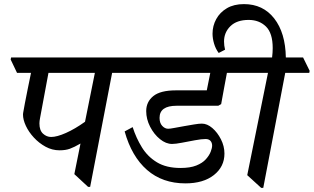

<svg xmlns="http://www.w3.org/2000/svg" viewBox="-20 -900 1528 935"><path d="M419 10H409L342 -52L372 -201Q341 -183 320 -175.5Q299 -168 270 -168Q234 -168 202 -185.5Q170 -203 145 -230Q120 -257 106 -287Q92 -317 92 -342Q92 -348 94.5 -360Q97 -372 101 -396Q107 -428 115 -467Q123 -506 131 -545H63L32 -610L34 -620H613L644 -555L642 -545H526ZM442 -545H216L175 -325Q172 -310 172 -299Q172 -265 189.5 -249Q207 -233 229 -233Q257 -233 301 -252.5Q345 -272 394 -307Z M883 -7Q771 -7 696 -72.5Q621 -138 587 -260L626 -281Q643 -228 671 -182.5Q699 -137 744.5 -109.5Q790 -82 859 -82Q906 -82 936 -94Q966 -106 982.5 -124.5Q999 -143 1006 -161Q1013 -179 1013 -191Q1013 -205 1005 -214Q997 -223 981 -223Q962 -223 929.5 -217Q897 -211 866 -205Q835 -199 818 -199Q788 -199 759 -222.5Q730 -246 711 -283Q692 -320 692 -359Q692 -404 726.5 -432Q761 -460 837 -460H987L1004 -545H620L588 -610L590 -620H1189L1221 -555L1219 -545H1085Q1078 -508 1070.5 -467Q1063 -426 1057 -393L1043 -385H840Q757 -385 757 -326Q757 -301 770 -287Q783 -273 799 -273Q808 -273 829 -277Q850 -281 875.5 -285.5Q901 -290 925 -294Q949 -298 963 -298Q989 -298 1014 -276.5Q1039 -255 1056 -221.5Q1073 -188 1073 -152Q1073 -88 1021.5 -47.5Q970 -7 883 -7Z M1262 15H1252L1184 -47L1285 -545H1197L1165 -610L1167 -620H1305Q1308 -644 1308 -666Q1308 -739 1275 -771Q1242 -803 1191 -803Q1133 -803 1102 -772.5Q1071 -742 1071 -698Q1071 -678 1076 -658L1045 -642Q1030 -662 1022.5 -687.5Q1015 -713 1015 -736Q1015 -774 1033 -807Q1051 -840 1085 -860Q1119 -880 1168 -880Q1261 -880 1315.5 -810Q1370 -740 1372 -620H1456L1488 -555L1486 -545H1369Z"/></svg>

Font: Tiro Devanagari Sanskrit
Style: Italic
Weight: 400
Italic angle: -11°
Designer: Devanagari: John Hudson & Fiona Ross, assisted by Paul Hanslow. Latin: John Hudson with Paul Hanslow, assisted by Kaja S
Foundry: Tiro Typeworks Ltd.
Version: Version 1.52